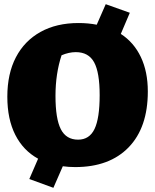

<svg xmlns="http://www.w3.org/2000/svg" viewBox="-20 -784 741 917"><path d="M339 14Q308 14 280 10L235 113L120 71L162 -26Q91 -65 53 -140Q15 -215 15 -322Q15 -432 56 -510.5Q97 -589 173.5 -631.5Q250 -674 355 -674Q401 -674 442 -666L485 -764L600 -723L557 -622Q619 -582 652.5 -512Q686 -442 686 -347Q686 -175 594.5 -80.5Q503 14 339 14ZM353 -117Q407 -117 431.5 -168Q456 -219 456 -330Q456 -438 429.5 -486.5Q403 -535 342 -535Q309 -535 274 -520Q245 -432 245 -326Q245 -217 270.5 -167Q296 -117 353 -117Z"/></svg>

Font: Piazzolla Black
Style: Regular
Weight: 900
Designer: Juan Pablo del Peral
Foundry: Huerta Tipografica
Version: Version 1.330